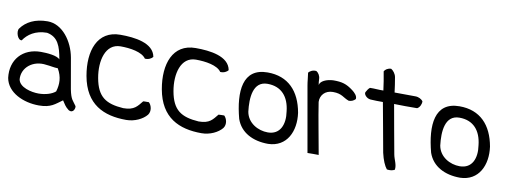

<svg xmlns="http://www.w3.org/2000/svg" viewBox="-55 -933 3394 1265"><g transform="rotate(10 1641.5 -300.5)"><path d="M3 -133C20 -37 130 11 233 11C315 11 339 -18 385 -50C401 -27 406 -13 432 7C467 27 477 -18 472 -27C450 -60 437 -61 423 -130L387 -336C368 -442 294 -545 195 -545C110 -545 52 -513 18 -466C2 -447 20 -387 48 -392C76 -434 126 -470 204 -470C279 -456 299 -397 314 -311C295 -334 227 -339 186 -339C65 -339 -12 -253 3 -133ZM79 -137C73 -215 146 -275 236 -261C263 -259 289 -252 314 -252C345 -198 345 -150 330 -100C306 -79 263 -66 217 -66C170 -66 88 -84 79 -137Z M509 -235C542 -50 666 5 816 5C873 5 926 -21 953 -54C973 -81 962 -119 944 -136C929 -135 920 -137 906 -135C876 -99 859 -68 784 -68C667 -76 609 -112 587 -235C567 -347 595 -466 697 -466C761 -466 841 -454 868 -414C892 -412 912 -423 921 -435C905 -526 778 -541 682 -541C528 -541 480 -398 509 -235Z M1013 -235C1046 -50 1170 5 1320 5C1377 5 1430 -21 1457 -54C1477 -81 1466 -119 1448 -136C1433 -135 1424 -137 1410 -135C1380 -99 1363 -68 1288 -68C1171 -76 1113 -112 1091 -235C1071 -347 1099 -466 1201 -466C1265 -466 1345 -454 1372 -414C1396 -412 1416 -423 1425 -435C1409 -526 1282 -541 1186 -541C1032 -541 984 -398 1013 -235Z M1549 -131C1579 -44 1663 -2 1765 -2C1890 -5 1941 -117 1924 -238C1899 -379 1819 -465 1681 -465C1513 -465 1502 -308 1549 -131ZM1600 -188C1589 -279 1595 -391 1693 -391C1787 -391 1838 -330 1848 -234C1861 -149 1833 -76 1749 -76C1685 -76 1613 -114 1600 -188Z M2031 12C2057 11 2080 12 2106 12C2086 -103 2062 -220 2045 -332C2043 -376 2074 -413 2127 -413C2189 -413 2200 -387 2239 -374C2257 -374 2272 -381 2283 -393C2287 -414 2265 -435 2249 -447C2204 -481 2174 -489 2116 -489C2069 -487 2030 -468 2026 -442C2024 -454 2022 -467 2022 -480C2022 -502 2009 -522 1995 -530C1971 -533 1952 -521 1943 -510C1948 -480 1949 -452 1954 -425Z M2338 -450C2330 -437 2351 -409 2379 -407C2408 -405 2433 -405 2462 -405C2482 -294 2503 -184 2522 -76C2533 -28 2548 7 2565 28C2586 31 2602 29 2617 21C2623 -13 2602 -44 2596 -78C2577 -184 2556 -295 2537 -405C2587 -403 2640 -404 2691 -404C2707 -412 2718 -432 2718 -454C2709 -468 2688 -479 2667 -479C2620 -479 2573 -480 2527 -480C2523 -514 2518 -546 2512 -581C2508 -602 2492 -622 2478 -630C2456 -630 2439 -618 2432 -605C2440 -561 2447 -522 2452 -480C2420 -479 2394 -483 2362 -482C2352 -474 2345 -463 2338 -450Z M2833 -131C2863 -44 2947 -2 3049 -2C3174 -5 3225 -117 3208 -238C3183 -379 3103 -465 2965 -465C2797 -465 2786 -308 2833 -131ZM2884 -188C2873 -279 2879 -391 2977 -391C3071 -391 3122 -330 3132 -234C3145 -149 3117 -76 3033 -76C2969 -76 2897 -114 2884 -188Z"/></g></svg>

Font: Snowfall
Style: OpObl
Weight: 400
Designer: Jasper
Foundry: Cannot Into Space Fonts
Version: Version 0.9